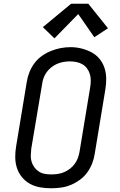

<svg xmlns="http://www.w3.org/2000/svg" viewBox="-20 -998 640 1026"><path d="M253 8Q223 8 194 3Q165 -2 140.5 -15.5Q116 -29 98 -50.5Q80 -72 71 -99Q62 -126 61.5 -155.5Q61 -185 66 -215L123 -560Q127 -586 137 -611.5Q147 -637 163.5 -659.5Q180 -682 203 -698.5Q226 -715 252 -725.5Q278 -736 304 -741Q330 -746 357 -746Q387 -746 415 -739Q443 -732 468 -719Q493 -706 511 -684.5Q529 -663 538 -636Q547 -609 547.5 -579.5Q548 -550 543 -520L486 -175Q482 -149 472 -123.5Q462 -98 445.5 -75.5Q429 -53 406 -36.5Q383 -20 357.5 -9.5Q332 1 305.5 4.5Q279 8 253 8ZM254 -66Q272 -66 289 -68.5Q306 -71 322.5 -78Q339 -85 353.5 -96Q368 -107 379 -122Q390 -137 396 -153.5Q402 -170 405 -187L462 -532Q465 -550 465 -568Q465 -586 460 -602.5Q455 -619 445 -632.5Q435 -646 420.5 -654.5Q406 -663 388.5 -666.5Q371 -670 353 -670Q336 -670 319 -667Q302 -664 285.5 -657Q269 -650 254.5 -638.5Q240 -627 229.5 -612.5Q219 -598 213 -581.5Q207 -565 205 -548L147 -203Q145 -185 144.5 -167Q144 -149 149 -133Q154 -117 164 -103.5Q174 -90 188 -81Q202 -72 219 -69Q236 -66 254 -66ZM271 -793 209 -853 360 -978H452L557 -847L484 -799L398 -923Z"/></svg>

Font: Iosevka Slab Extended
Style: Italic
Weight: 400
Width: 7
Italic angle: -9°
Monospace: yes
Designer: Belleve Invis
Foundry: Belleve Invis
Version: Version 11.1.0; ttfautohint (v1.8.3)